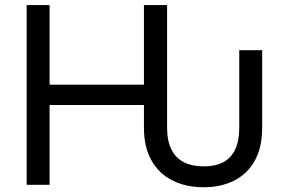

<svg xmlns="http://www.w3.org/2000/svg" viewBox="-20 -748 1158 777"><path d="M804.2 9.8Q732.4 9.8 678 -17.6Q623.5 -44.9 593 -98.6Q562.5 -152.3 562.5 -231.4V-323.2H180.7V0H87.9V-727.5H180.7V-405.3H562.5V-727.5H656.2V-231.4Q656.2 -177.7 673.8 -142.8Q691.4 -107.9 724.6 -91.3Q757.8 -74.7 804.2 -74.7Q851.1 -74.7 883.1 -91.3Q915 -107.9 931.6 -142.8Q948.2 -177.7 948.2 -231.4V-544.9H1041V-231.4Q1041 -151.4 1011 -97.7Q981 -43.9 927.5 -17.1Q874 9.8 804.2 9.8Z"/></svg>

Font: Inter Variable
Style: Regular
Weight: 400
Designer: Rasmus Andersson
Foundry: rsms
Version: Version 4.001;git-9221beed3